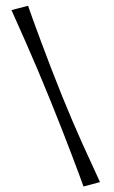

<svg xmlns="http://www.w3.org/2000/svg" viewBox="-20 -642 401 678"><path d="M274.9 16.6Q263.2 -16.6 231.9 -98.9Q200.7 -181.2 158.7 -285.2Q113.3 -397 72.8 -488.8Q32.2 -580.6 20.5 -606.4L79.1 -621.6Q91.3 -585.9 125 -494.9Q158.7 -403.8 199.7 -301.8Q237.3 -209.5 271.7 -133.1Q306.2 -56.6 324.2 -18.6Q330.1 -5.4 333 1Z"/></svg>

Font: Quaaykop
Style: Regular
Weight: 400
Designer: Tup Wanders
Foundry: Free font, DO NOT SELL
Version: Version 1.00;July 31, 2023;FontCreator 11.5.0.2430 64-bit